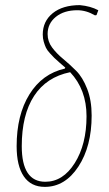

<svg xmlns="http://www.w3.org/2000/svg" viewBox="-20 -725 426 750"><path d="M155 5Q101 5 73 -36Q45 -77 45 -154Q45 -276 95 -356.5Q145 -437 233 -457L235 -461Q229 -466 213.5 -479.5Q198 -493 192 -499Q186 -505 175 -517Q164 -529 159.5 -538.5Q155 -548 151 -561.5Q147 -575 147 -590Q147 -642 186 -673.5Q225 -705 292 -705Q334 -701 364 -685L357 -666L351 -665Q317 -685 282 -685Q230 -685 198 -659Q166 -633 166 -592Q166 -563 183.5 -539.5Q201 -516 226.5 -495Q252 -474 277.5 -448.5Q303 -423 320.5 -378Q338 -333 338 -274Q338 -153 286 -74Q234 5 155 5ZM65 -154Q65 -15 157 -15Q226 -15 272 -88Q318 -161 318 -271Q318 -375 254 -443Q161 -424 113 -350Q65 -276 65 -154Z"/></svg>

Font: Alegreya Sans Thin
Style: Italic
Weight: 100
Italic angle: -7°
Designer: Juan Pablo del Peral
Foundry: Huerta Tipografica
Version: Version 2.007